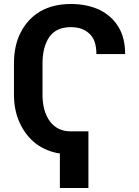

<svg xmlns="http://www.w3.org/2000/svg" viewBox="-20 -760 697 962"><path d="M280 182V9Q212 -1 159 -41Q108 -81 79 -144Q50 -207 50 -285V-442Q50 -533 84 -598Q119 -666 182 -703Q246 -740 336 -740Q415 -740 478 -711Q539 -681 573 -626Q607 -571 607 -489H463Q463 -560 428 -591Q394 -624 335 -624Q263 -624 228 -576Q193 -526 193 -442V-285Q193 -203 230 -152Q268 -102 333 -102H423V182Z"/></svg>

Font: Sinter Bold
Style: Regular
Weight: 700
Foundry: Adobe & rsms
Version: Version 1.000